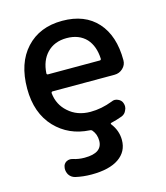

<svg xmlns="http://www.w3.org/2000/svg" viewBox="-112 -642 802 925"><g transform="rotate(-15 289.0 -180.0)"><path d="M145.5 -331.1Q145.5 -324.2 152.3 -324.2H410.2Q417 -324.2 417 -332Q414.1 -394.5 380.9 -431.6Q344.7 -469.7 283.2 -469.7Q221.7 -469.7 184.6 -430.7Q149.4 -393.6 145.5 -331.1ZM414.1 73.2Q414.1 130.9 366.7 163.6Q319.3 196.3 230.5 196.3Q188.5 196.3 150.4 187.5Q130.9 182.6 120.1 166Q112.3 152.3 112.3 136.7Q112.3 132.8 113.3 128.9Q115.2 112.3 129.9 103.5Q138.7 98.6 148.4 98.6Q155.3 98.6 161.1 100.6Q189.5 109.4 216.8 109.4Q217.8 109.4 219.7 109.4Q307.6 109.4 307.6 47.9Q307.6 16.6 289.1 -5.9Q284.2 -11.7 276.4 -11.7Q173.8 -17.6 106.4 -87.9Q37.1 -161.1 37.1 -283.2Q37.1 -410.2 104 -482.9Q170.9 -555.7 284.2 -555.7Q396.5 -555.7 458.5 -486.8Q520.5 -418 520.5 -295.9Q520.5 -272.5 502.9 -255.9Q485.4 -239.3 460.9 -239.3H152.3Q145.5 -239.3 145.5 -231.4Q151.4 -173.8 193.4 -136.7Q237.3 -96.7 303.7 -96.7Q358.4 -96.7 414.1 -118.2Q421.9 -122.1 429.7 -122.1Q438.5 -122.1 446.3 -118.2Q462.9 -111.3 467.8 -95.7Q470.7 -86.9 470.7 -80.1Q470.7 -69.3 465.8 -60.5Q459 -43 441.4 -36.1Q412.1 -25.4 385.7 -19.5Q383.8 -19.5 382.8 -17.1Q381.8 -14.6 383.8 -12.7Q414.1 26.4 414.1 73.2Z"/></g></svg>

Font: Gen Jyuu Gothic Medium
Style: Regular
Weight: 500
Designer: [Source Han Sans]
Ryoko NISHIZUKA  (kana & ideographs); Paul D. Hunt (Latin, Greek & Cyrillic); Wenlong ZHANG  (bopomofo
Version: Version 1.002.20150607